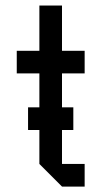

<svg xmlns="http://www.w3.org/2000/svg" viewBox="-20 -687 373 707"><path d="M208.3 -208.3V-83.3H291.7V0H208.3L125 -83.3V-208.3H83.3V-291.7H125V-416.7H41.7V-500H125V-666.7H208.3V-500H291.7V-416.7H208.3V-291.7H250V-208.3Z"/></svg>

Font: Yulong
Style: Regular
Weight: 400
Designer: GGBotNet
Foundry: f0n7.com
Version: 1.00